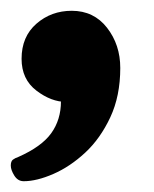

<svg xmlns="http://www.w3.org/2000/svg" viewBox="-44 -166 285 356"><path d="M-24 141Q-24 133 -20 130Q-16 127 -10 125Q33 106 51 81Q69 56 69 22Q69 11 64 2Q59 -7 41 -35L110 17Q95 23 79 23Q51 23 23.5 2Q-4 -19 -4 -57Q-4 -98 23.5 -122Q51 -146 89 -146Q130 -146 154.5 -114.5Q179 -83 179 -40Q179 12 160.5 51.5Q142 91 114 117Q86 143 55 156.5Q24 170 0 170Q-11 170 -17.5 159.5Q-24 149 -24 141Z"/></svg>

Font: Alkatra
Style: Bold
Weight: 700
Designer: Suman Bhandary
Version: Version 1.100;gftools[0.9.22]